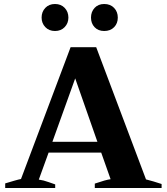

<svg xmlns="http://www.w3.org/2000/svg" viewBox="-20 -940 835 960"><path d="M188 -852Q188 -881 206.5 -900.5Q225 -920 255 -920Q285 -920 303.5 -900.5Q322 -881 322 -852Q322 -824 303.5 -804.5Q285 -785 255 -785Q225 -785 206.5 -804.5Q188 -824 188 -852ZM435 -852Q435 -881 453 -900.5Q471 -920 501 -920Q532 -920 550.5 -900.5Q569 -881 569 -852Q569 -823 550.5 -804Q532 -785 501 -785Q471 -785 453 -804Q435 -823 435 -852ZM788 -20V0H454V-22Q509 -41 533 -44L486 -177H223L174 -42Q197 -39 223 -29.5Q249 -20 256 -18V0H6V-23Q29 -30 51.5 -36.5Q74 -43 85 -45L333 -704H461L710 -43Q746 -34 788 -20ZM467 -231 356 -548 242 -231Z"/></svg>

Font: Trirong ExtraBold
Style: Regular
Weight: 800
Designer: Katatrad Team
Foundry: CadsonDemak
Version: Version 1.001